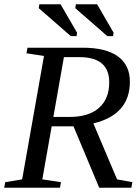

<svg xmlns="http://www.w3.org/2000/svg" viewBox="-25 -878 656 898"><path d="M216.8 -287.1 172.9 -39.1 260.3 -25.9 255.4 0H-5.4L-0.5 -25.9L78.6 -39.1L180.7 -616.2L98.6 -628.9L103.5 -654.8H363.3Q470.2 -654.8 526.4 -614.3Q582.5 -573.7 582.5 -496.1Q582.5 -341.8 411.6 -300.8L522.5 -39.1L594.2 -25.9L589.4 0H439L318.8 -287.1ZM300.8 -331.1Q389.6 -331.1 437.7 -373.3Q485.8 -415.5 485.8 -493.2Q485.8 -610.8 346.2 -610.8H273.9L224.6 -331.1ZM477.1 -709 327.1 -839.8 330.1 -857.9H429.2L506.3 -725.1L503.9 -709ZM306.2 -709 156.2 -839.8 159.2 -857.9H258.3L335.4 -725.1L333 -709Z"/></svg>

Font: Tinos
Style: Italic
Weight: 400
Italic angle: -16.333°
Designer: Steve Matteson
Foundry: Monotype Imaging Inc.
Version: Version 1.32